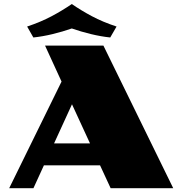

<svg xmlns="http://www.w3.org/2000/svg" viewBox="-20 -958 909 978"><path d="M118.2 -822.8Q188 -846.2 243.2 -875.5Q298.3 -904.8 345.7 -937.5Q393.1 -904.8 448 -875.5Q502.9 -846.2 573.7 -822.8L541.5 -767.1Q494.6 -772 443.1 -784.4Q391.6 -796.9 345.7 -813Q299.8 -796.9 248.3 -784.4Q196.8 -772 149.9 -767.1ZM293.5 -542.5 209.5 -725.6H506.8L862.3 0.5H543.5L489.7 -115.7H203.6L150.4 0.5H26.9ZM438.5 -227.5 346.7 -426.8 255.4 -227.5Z"/></svg>

Font: Poller One
Style: Regular
Weight: 400
Designer: Yvonne Schttler
Foundry: Yvonne Schttler
Version: Version 1.002